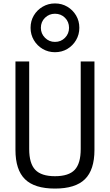

<svg xmlns="http://www.w3.org/2000/svg" viewBox="-20 -1088 640 1118"><path d="M300 10Q181 10 125.5 -44.5Q70 -99 70 -215V-730H150V-220Q150 -136 185.5 -99Q221 -62 300 -62Q380 -62 415 -99Q450 -136 450 -220V-730H530V-215Q530 -99 474.5 -44.5Q419 10 300 10ZM300 -784Q261 -784 228.5 -803Q196 -822 177 -854.5Q158 -887 158 -926Q158 -966 177 -998Q196 -1030 228.5 -1049Q261 -1068 300 -1068Q340 -1068 372 -1049Q404 -1030 423 -998Q442 -966 442 -926Q442 -887 423 -854.5Q404 -822 372 -803Q340 -784 300 -784ZM300 -844Q335 -844 358.5 -868Q382 -892 382 -926Q382 -961 358.5 -984.5Q335 -1008 300 -1008Q266 -1008 242 -984.5Q218 -961 218 -926Q218 -892 242 -868Q266 -844 300 -844Z"/></svg>

Font: M PLUS Code Latin Expanded
Style: Regular
Weight: 400
Width: 7
Designer: Coji Morishita
Foundry: UNDERFOREST DESIGN
Version: Version 1.002; ttfautohint (v1.8.3)